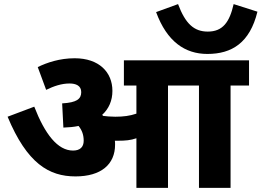

<svg xmlns="http://www.w3.org/2000/svg" viewBox="-20 -916 1275 936"><path d="M1235 -859 1119 -896C1099 -808 1066 -762 993 -762C926 -762 884 -800 848 -896L741 -857C794 -713 882 -653 991 -653C1111 -653 1198 -708 1235 -859ZM541 -211C541 -218 541 -224 540 -230C546 -230 552 -230 559 -230C589 -230 617 -232 645 -242V0H799V-499H950V0H1104V-499H1194V-622H584V-499H645V-362C613 -351 581 -347 542 -347C518 -347 499 -349 483 -351C481 -353 480 -354 478 -356C511 -386 528 -426 528 -473C528 -564 463 -632 344 -632C271 -632 209 -611 164 -589L205 -478C242 -496 280 -509 319 -509C349 -509 376 -499 376 -467C376 -434 355 -416 283 -412L289 -294C316 -295 340 -297 363 -302C380 -281 388 -258 388 -230C388 -199 370 -182 336 -182C261 -182 199 -262 147 -396L17 -347C112 -119 219 -56 348 -56C472 -56 541 -114 541 -211Z"/></svg>

Font: Noto Sans Devanagari UI ExtraBold
Style: Regular
Weight: 800
Designer: Jelle Bosma - Monotype Design Team
Foundry: Monotype Imaging Inc.
Version: Version 2.003